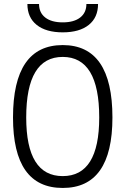

<svg xmlns="http://www.w3.org/2000/svg" viewBox="-20 -928 626 958"><path d="M293 9.8Q44.9 9.8 44.9 -341.8Q44.9 -703.1 293 -703.1Q541 -703.1 541 -341.8Q541 9.8 293 9.8ZM293 -49.3Q475.1 -49.3 475.1 -341.8Q475.1 -644 293 -644Q110.8 -644 110.8 -341.8Q110.8 -49.3 293 -49.3ZM293 -766.6Q209.5 -766.6 163.1 -803.7Q116.7 -840.8 116.7 -908.2H174.8Q174.8 -864.7 205.8 -840.6Q236.8 -816.4 293 -816.4Q349.1 -816.4 380.1 -840.6Q411.1 -864.7 411.1 -908.2H469.2Q469.2 -840.8 422.9 -803.7Q376.5 -766.6 293 -766.6Z"/></svg>

Font: Cascadia Mono PL Light
Style: Regular
Weight: 300
Monospace: yes
Designer: Aaron Bell
Foundry: Saja Typeworks
Version: Version 2404.023; ttfautohint (v1.8.4)